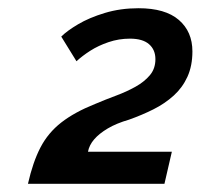

<svg xmlns="http://www.w3.org/2000/svg" viewBox="-20 -836 488 467"><path d="M48 -389Q60 -442 78.5 -477.5Q97 -513 129 -538Q161 -563 211 -583Q237 -594 262.5 -603.5Q288 -613 309.5 -625Q331 -637 344.5 -653Q358 -669 358 -692Q358 -715 342.5 -728.5Q327 -742 296 -742Q269 -742 244 -733.5Q219 -725 199.5 -712.5Q180 -700 166 -687L129 -747Q143 -761 170 -777Q197 -793 235 -804.5Q273 -816 317 -816Q382 -816 415 -787.5Q448 -759 448 -711Q448 -676 436 -649.5Q424 -623 402.5 -603.5Q381 -584 353 -570Q325 -556 294 -545Q263 -536 242 -523.5Q221 -511 209 -497Q197 -483 194 -467H398L380 -389Z"/></svg>

Font: Raleway Thin
Style: Bold Italic
Weight: 700
Italic angle: -12°
Version: Version 4.026